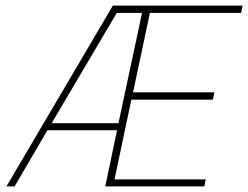

<svg xmlns="http://www.w3.org/2000/svg" viewBox="-20 -664 884 684"><path d="M3 0 382 -644H844L839 -618H514L454 -335H744L738 -309H448L388 -25H713L708 0H355L397 -200H149L32 0ZM164 -225H402L486 -618H396Z"/></svg>

Font: Kanit Thin
Style: Italic
Weight: 250
Italic angle: -12°
Designer: Katatrad Team
Foundry: CadsonDemak
Version: Version 2.000; ttfautohint (v1.8.3)